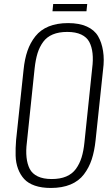

<svg xmlns="http://www.w3.org/2000/svg" viewBox="-20 -935 556 966"><path d="M244.1 -878.4 247.6 -915H418.9L415 -878.4ZM235.8 10.7Q189.5 10.7 155.5 -1Q121.6 -12.7 101.8 -34.2Q82 -55.7 70.8 -85.7Q59.6 -115.7 58.6 -152.1Q57.6 -188.5 61 -230.5L98.6 -584Q104 -638.2 118.2 -679.2Q132.3 -720.2 158.2 -752.7Q184.1 -785.2 225.3 -802Q266.6 -818.8 322.8 -818.8Q378.9 -818.8 417 -801.5Q455.1 -784.2 473.4 -752.9Q491.7 -721.7 498.5 -678.5Q505.4 -635.3 498.5 -584L460.9 -229Q455.1 -174.3 441.4 -132.8Q427.7 -91.3 402.3 -57.9Q377 -24.4 335 -6.8Q293 10.7 235.8 10.7ZM404.8 -218.3 443.8 -591.8Q449.2 -632.8 445.6 -666.5Q441.9 -700.2 429.2 -724.1Q416.5 -748 388.7 -761.2Q360.8 -774.4 318.4 -774.4Q275.9 -774.4 245.6 -761.7Q215.3 -749 197 -723.9Q178.7 -698.7 168.9 -667.2Q159.2 -635.7 154.3 -591.8L115.2 -218.3Q109.9 -177.2 113.5 -143.3Q117.2 -109.4 129.6 -85.2Q142.1 -61 169.9 -47.6Q197.8 -34.2 240.2 -34.2Q282.7 -34.2 313.2 -47.1Q343.8 -60.1 362.1 -85.4Q380.4 -110.8 390.4 -142.8Q400.4 -174.8 404.8 -218.3Z"/></svg>

Font: Oswald
Style: Extra-Light
Weight: 200
Designer: Vernon Adams
Foundry: Vernon Adams
Version: 3.0; ttfautohint (v0.94.23-7a4d-dirty) -l 8 -r 50 -G 200 -x 